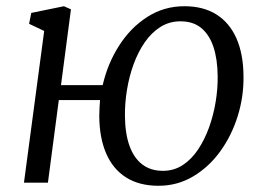

<svg xmlns="http://www.w3.org/2000/svg" viewBox="-20 -587 846 617"><path d="M176 -313.5H310Q326 -383 362.8 -440.5Q399.5 -498 453.2 -532.5Q507 -567 572.5 -567Q633.5 -567 675.5 -540.5Q717.5 -514 739.8 -463.8Q762 -413.5 762.5 -342.5Q763.5 -276.5 743.8 -213.5Q724 -150.5 687.5 -100.2Q651 -50 600.5 -20Q550 10 489.5 10Q427.5 10 385.2 -16.8Q343 -43.5 321.2 -93.8Q299.5 -144 299 -214Q299 -227 299.8 -240Q300.5 -253 301.5 -265.5H169L134 0H57L122 -487.5L73.5 -510.5L80.5 -545.5L185.5 -567L208 -557ZM560 -518.5Q524 -518.5 495.2 -500.2Q466.5 -482 445 -450.8Q423.5 -419.5 409.2 -380.2Q395 -341 388 -298Q381 -255 381.5 -214Q382 -158 396 -118.8Q410 -79.5 437 -58.8Q464 -38 503.5 -38Q539 -38 567.2 -56.5Q595.5 -75 616.5 -106.5Q637.5 -138 651.8 -177.5Q666 -217 673 -259.5Q680 -302 679.5 -342Q679 -397 665.8 -436.5Q652.5 -476 626.5 -497.2Q600.5 -518.5 560 -518.5Z"/></svg>

Font: Merriweather 20pt Light
Style: Italic
Weight: 300
Italic angle: -7.8°
Version: Version 2.101